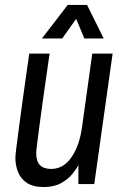

<svg xmlns="http://www.w3.org/2000/svg" viewBox="-20 -742 496 774"><path d="M156 12Q113 12 88 -5Q63 -22 52.5 -49Q42 -76 42 -106Q42 -114 46 -147.5Q50 -181 56.5 -228.5Q63 -276 70 -328Q77 -380 83.5 -425Q90 -470 94 -498Q98 -526 98 -526H180Q180 -526 176 -499Q172 -472 166 -429.5Q160 -387 153 -337.5Q146 -288 140 -242.5Q134 -197 130 -165Q126 -133 126 -125Q126 -91 141.5 -76Q157 -61 186 -61Q236 -61 268.5 -108.5Q301 -156 311 -232L352 -526H434L360 0H296V-77Q289 -62 272 -41Q255 -20 226.5 -4Q198 12 156 12ZM149 -587 253 -722H331L398 -587H320L287 -666L231 -587Z"/></svg>

Font: Archivo Narrow
Style: Italic
Weight: 400
Italic angle: -8°
Designer: Hector Gatti
Foundry: Omnibus-Type
Version: Version 3.002